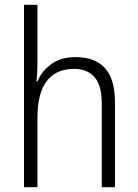

<svg xmlns="http://www.w3.org/2000/svg" viewBox="-20 -780 576 800"><path d="M136 -517Q136 -496 135 -478Q134 -460 132 -441H136Q154 -484 194 -513Q234 -542 295 -542Q376 -542 417.5 -496Q459 -450 459 -354V0H404V-348Q404 -424 374 -458.5Q344 -493 288 -493Q214 -493 175 -442.5Q136 -392 136 -289V0H80V-760H136Z"/></svg>

Font: Noto Sans Khmer UI SemiCondensed Light
Style: Regular
Weight: 300
Width: 4
Designer: Danh Hong and the Monotype Design Team
Foundry: Monotype Imaging Inc.
Version: Version 2.002; ttfautohint (v1.8.4.7-5d5b)